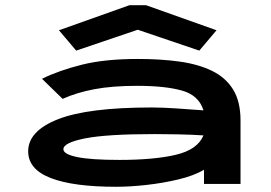

<svg xmlns="http://www.w3.org/2000/svg" viewBox="-20 -705 1040 736"><path d="M425 11Q261 11 174.5 -22.5Q88 -56 88 -125Q88 -203 202.5 -248Q317 -293 561 -293Q602 -293 654.5 -289.5Q707 -286 760 -282Q742 -340 677 -358Q612 -376 506 -376Q410 -376 341.5 -363Q273 -350 220 -326L141 -403Q206 -435 294 -457Q382 -479 508 -479Q596 -479 668 -469Q740 -459 792.5 -433.5Q845 -408 873.5 -362Q902 -316 902 -243V0H762V-54Q722 -31 663 -17Q604 -3 541 4Q478 11 425 11ZM223 -133Q223 -114 275.5 -103Q328 -92 438 -92Q570 -92 653.5 -111.5Q737 -131 760 -186Q712 -189 662.5 -190Q613 -191 573 -191Q389 -191 306 -174.5Q223 -158 223 -133ZM272 -511 206 -589 476 -685H540L810 -589L744 -511L508 -591Z"/></svg>

Font: Inconsolata UltraExpanded ExtraBold
Style: Regular
Weight: 800
Width: 9
Monospace: yes
Designer: Raph Levien, Cyreal, Brenton Simpson
Foundry: Raph Levien, Cyreal, Google
Version: Version 3.001; ttfautohint (v1.8.2.53-6de2)